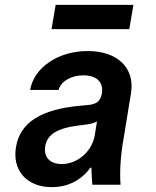

<svg xmlns="http://www.w3.org/2000/svg" viewBox="-20 -760 640 790"><path d="M399 -374C393 -345 378 -331 343 -328L310 -325C148 -310 63 -256 46 -156C29 -58 91 10 193 10C260 10 315 -19 352 -70H356C357 -44 358 -20 360 0H476C472 -55 476 -120 489 -193L519 -376C536 -480 464 -550 341 -550C220 -550 120 -483 104 -390H221C231 -426 273 -450 323 -450C379 -450 407 -421 399 -374ZM234 -85C185 -85 159 -114 166 -158C174 -207 216 -233 306 -244L338 -248C354 -250 368 -254 379 -260L370 -204C359 -137 299 -85 234 -85ZM192 -640H512L529 -740H209Z"/></svg>

Font: CommitMono
Style: Bold Italic
Weight: 700
Monospace: yes
Designer: Eigil Nikolajsen
Foundry: Eigil Nikolajsen
Version: Version 1.143